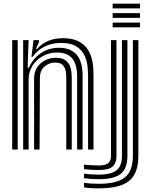

<svg xmlns="http://www.w3.org/2000/svg" viewBox="-20 -820 835 1053"><path d="M463 0V-405.8Q463 -424.2 460.2 -453.9Q457.5 -483.5 444.5 -513.5Q431.5 -543.5 401 -564Q370.5 -584.5 315 -584.5Q214.8 -584.5 159.2 -508.5H152.5L163.8 -600H193.5L194 -589L176.8 -552H183.2Q236 -610.5 324.8 -610.5Q375.2 -610.5 407 -595.1Q438.8 -579.8 456.5 -555.4Q474.2 -531 481.9 -503.6Q489.5 -476.2 491.1 -451.8Q492.8 -427.2 492.8 -411.8V0ZM47 0V-600H77V0ZM107 0V-600H136.8L131.5 -448.5H138.2Q162.8 -502.2 206.8 -530.4Q250.8 -558.5 305.8 -558Q367.2 -557.5 400.1 -520Q433 -482.5 433 -403.8V0H403V-399.8Q403 -467.8 375.6 -499.9Q348.2 -532 294.5 -532Q248.5 -532 212.9 -511.4Q177.2 -490.8 157.1 -457.4Q137 -424 137 -385.2V0ZM167 0V-388Q167 -441.5 202.5 -472.2Q238 -503 286.8 -503Q319.2 -503 337.1 -490.6Q355 -478.2 362.6 -460.1Q370.2 -442 371.9 -423.8Q373.5 -405.5 373.5 -393.8V0H343.5V-392Q343.5 -406.5 341 -426.5Q338.5 -446.5 325.8 -461.6Q313 -476.8 282.2 -476.8Q249.8 -476.8 224.4 -455.6Q199 -434.5 198.8 -391.2L197 0ZM597.8 -774V-800H747.8V-774ZM597.8 -722V-748H747.8V-722ZM597.8 -670V-696H747.8V-670ZM521.8 213Q491.2 213 472.9 211.6Q454.5 210.2 440.8 207.2V182.2Q473.5 188 521.8 188Q622 188 665.4 152.5Q708.8 117 708.8 35V-600H738.8V35Q738.8 130.5 688.4 171.8Q638 213 521.8 213ZM521.8 162.8Q478.2 162.8 440.8 157.5V132.8Q484 137.8 521.8 137.8Q589.8 137.8 619.2 113.9Q648.8 90 648.8 35V-600H678.8V35Q678.8 103.5 642.4 133.1Q606 162.8 521.8 162.8ZM521.8 112.5Q504.8 112.5 485.4 111.4Q466 110.2 440.8 107.8V83Q464.8 85 484.5 86.2Q504.2 87.5 521.8 87.5Q557.5 87.5 573.1 75.2Q588.8 63 588.8 35V-600H618.8V35Q618.8 76.5 596.2 94.5Q573.8 112.5 521.8 112.5Z"/></svg>

Font: Big Shoulders Inline Text Black
Style: Regular
Weight: 900
Designer: Patric King
Foundry: XO Type Co
Version: Version 1.000